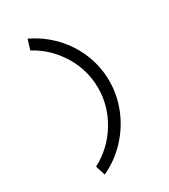

<svg xmlns="http://www.w3.org/2000/svg" viewBox="-204 -761 907 1031"><g transform="rotate(-30 250.0 -245.5)"><path d="M114 114Q215 61 275 -37Q335 -135 335 -247Q335 -358 276.5 -454Q218 -550 120 -603L139 -665Q219 -627 279.5 -563.5Q340 -500 373 -419Q406 -338 406 -250Q406 -162 372.5 -79Q339 4 277 70Q215 136 133 174Z"/></g></svg>

Font: Vazir Code
Style: Code
Weight: 400
Foundry: DejaVu fonts team - Redesigned by Saber Rastikerdar
Version: Version 1.1.2